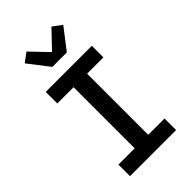

<svg xmlns="http://www.w3.org/2000/svg" viewBox="-292 -1090 1184 1184"><g transform="rotate(-45 300.0 -497.5)"><path d="M99 0V-101H241V-634H99V-735H501V-634H359V-101H501V0ZM237 -815 132 -951 191 -995 300 -881 409 -995 468 -951 363 -815Z"/></g></svg>

Font: Iosevka HT Extended
Style: Bold
Weight: 700
Width: 7
Monospace: yes
Designer: Belleve Invis
Foundry: Belleve Invis
Version: Version 32.3.0; ttfautohint (v1.8.4)